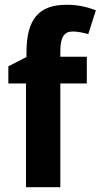

<svg xmlns="http://www.w3.org/2000/svg" viewBox="-20 -785 422 805"><path d="M344 -435V-547H233V-571C233 -629 249 -653 285 -653C308 -653 331 -647 350 -642L382 -742C341 -757 305 -765 259 -765C142 -765 91 -704 91 -564V-546L15 -507V-435H89V0H233V-435Z"/></svg>

Font: Noto Sans Khmer SemiCondensed
Style: Bold
Weight: 700
Width: 4
Designer: Danh Hong and the Monotype Design Team
Foundry: Monotype Imaging Inc.
Version: Version 2.004